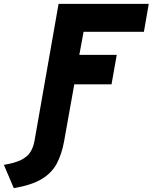

<svg xmlns="http://www.w3.org/2000/svg" viewBox="-119 -720 787 990"><path d="M60 0 183 -700H648L623 -556H312L290 -437H483L456 -285H264L213 0ZM-48 250 -99 130Q-43.5 121 -11 105Q21.5 89 37.2 64.5Q53 40 59 6L62 -11H215L212 6Q200 73.5 174.2 122.5Q148.5 171.5 96 203.2Q43.5 235 -48 250Z"/></svg>

Font: Overpass Black
Style: Italic
Weight: 900
Italic angle: -10°
Designer: Delve Withrington, Dave Bailey, Thomas Jockin
Foundry: Delve Fonts LLC
Version: Version 4.000